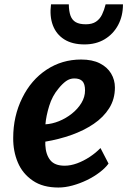

<svg xmlns="http://www.w3.org/2000/svg" viewBox="-20 -830 570 858"><path d="M241 8Q171.5 8 127 -22.5Q81 -53.5 59.8 -103.8Q38.5 -154 39 -213.5Q39 -311 79.5 -392.5Q119 -473 188 -518.5Q257 -564 342.5 -564Q392.5 -564 426 -547Q459.5 -530 476.5 -501.5Q493.5 -473 493.5 -439Q493.5 -387 468 -346.5Q442.5 -306 398.5 -276.2Q354.5 -246.5 298.8 -226.8Q243 -207 182.5 -197Q182.5 -193 182.5 -189.2Q182.5 -185.5 182.5 -182Q184.5 -140 204.2 -114.8Q224 -89.5 269 -89.5Q295.5 -89.5 324.8 -100.2Q354 -111 381.2 -129Q408.5 -147 429 -168.5L465 -99Q450.5 -79 425.2 -59.8Q400 -40.5 368.5 -25.2Q337 -10 304 -1Q271 8 241 8ZM183 -274.5Q212.5 -276 243.5 -288.5Q274.5 -301 301 -322Q327.5 -343 343.8 -369.8Q360 -396.5 360 -426Q360 -455 348.2 -467.2Q336.5 -479.5 312 -479.5Q292 -479.5 275.2 -467.5Q258.5 -455.5 242 -435Q213.5 -401.5 199.8 -356.5Q186 -311.5 183 -274.5ZM357.5 -631.5Q303 -631.5 267.2 -654Q231.5 -676.5 216.2 -717Q201 -757.5 208 -810.5H287.5Q288 -779 295.2 -759.5Q302.5 -740 318.8 -730.8Q335 -721.5 363.5 -721.5Q391.5 -721.5 408.8 -733Q426 -744.5 435.8 -764.5Q445.5 -784.5 452 -810.5H529.5Q529.5 -758.5 507.8 -718Q486 -677.5 447.5 -654.5Q409 -631.5 357.5 -631.5Z"/></svg>

Font: Merriweather Sans SemiBold
Style: Italic
Weight: 600
Italic angle: -7.5°
Designer: Eben Sorkin
Foundry: Eben Sorkin
Version: Version 2.001